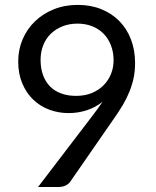

<svg xmlns="http://www.w3.org/2000/svg" viewBox="-20 -744 620 764"><path d="M349.5 -285.5Q360.5 -300 370 -313Q379.5 -326 388 -339Q360.5 -317 326 -305.5Q291.5 -294 253 -294Q212.5 -294 176.2 -307.5Q140 -321 112.5 -347.2Q85 -373.5 68.8 -411.8Q52.5 -450 52.5 -499.5Q52.5 -546.5 70 -587.5Q87.5 -628.5 119 -659Q150.5 -689.5 194 -707Q237.5 -724.5 289.5 -724.5Q341 -724.5 383 -707.5Q425 -690.5 455 -660Q485 -629.5 501.2 -587Q517.5 -544.5 517.5 -493Q517.5 -462 511.8 -434.2Q506 -406.5 495.2 -379.8Q484.5 -353 469 -326.8Q453.5 -300.5 434 -273L259.5 -21Q253 -11.5 241 -5.8Q229 0 213.5 0H131.5ZM141.5 -506Q141.5 -472 151.2 -445.2Q161 -418.5 179.2 -400Q197.5 -381.5 223.8 -372Q250 -362.5 282.5 -362.5Q318.5 -362.5 346.2 -374.2Q374 -386 393 -405.5Q412 -425 422 -450.5Q432 -476 432 -503.5Q432 -537 421.2 -564.2Q410.5 -591.5 391.5 -610.5Q372.5 -629.5 346.2 -639.8Q320 -650 288.5 -650Q255.5 -650 228.5 -639.2Q201.5 -628.5 182 -609.5Q162.5 -590.5 152 -564Q141.5 -537.5 141.5 -506Z"/></svg>

Font: Lato
Style: Regular
Weight: 400
Designer: Lukasz Dziedzic with Adam Twardoch and Botio Nikoltchev
Foundry: tyPoland Lukasz Dziedzic
Version: Version 2.010; 2014-09-01; http://www.latofonts.com/; ttfaut